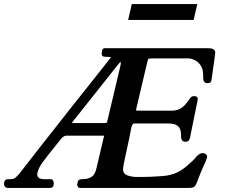

<svg xmlns="http://www.w3.org/2000/svg" viewBox="-40 -924 1116 944"><path d="M608 -904 590 -826H912L930 -904ZM209 -43H179C155 -43 143 -51 143 -66C144 -86 158 -114 187 -149C192 -156 198 -164 205 -172C218 -188 231 -206 245 -222C255 -233 267 -257 287 -257H472L435 -100C427 -61 410 -43 362 -43C352 -43 346 -40 343 -33V-32L339 -15C343 -7 343 0 353 0H889C901 0 910 -2 916 -6C921 -11 928 -24 936 -48C945 -70 954 -94 965 -117C974 -135 978 -148 978 -155C978 -164 967 -171 958 -171C945 -172 932 -163 919 -146C916 -142 908 -133 892 -120C855 -85 817 -61 753 -58C715 -55 684 -54 660 -54H632C618 -54 603 -56 588 -61C573 -66 565 -76 565 -92C565 -115 597 -242 604 -288C606 -298 609 -317 620 -317H787C828 -317 850 -303 850 -262C850 -242 852 -227 873 -227C884 -227 891 -233 894 -246L932 -433V-439C932 -446 926 -451 919 -451H910C901 -451 895 -442 890 -434C886 -429 880 -421 871 -410C853 -390 832 -380 807 -380H638C633 -380 630 -381 629 -382V-385L683 -614C685 -625 687 -626 689 -634C690 -636 698 -637 715 -637H883C924 -637 958 -604 958 -564L959 -554V-541C959 -524 966 -515 981 -515C992 -515 999 -520 1000 -531C1009 -598 1015 -636 1016 -645L1018 -663V-667C1017 -680 1006 -687 984 -687H475C468 -687 463 -683 462 -675L460 -661V-660C460 -650 465 -645 476 -645C486 -645 496 -644 506 -642C489 -623 483 -612 463 -588C359 -458 249 -318 146 -187C116 -149 81 -102 55 -70C47 -61 40 -54 35 -50C30 -45 22 -43 11 -43H-2C-13 -43 -20 -34 -20 -23V-16C-18 -5 -11 0 0 0H205C218 0 224 -6 224 -19V-26C224 -35 218 -43 209 -43ZM553 -606 552 -601V-600L487 -326C486 -321 483 -319 476 -319H313L321 -330L536 -601C546 -614 552 -620 553 -620L554 -613Z"/></svg>

Font: fbb
Style: Bold Italic
Weight: 700
Italic angle: -12°
Designer: David J. Perry, Michael Sharpe
Version: Version 0.991